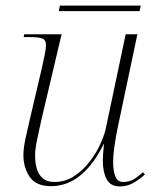

<svg xmlns="http://www.w3.org/2000/svg" viewBox="-20 -659 556 689"><path d="M410 10Q377 10 363 -15.5Q349 -41 349 -83Q349 -92 350 -106.5Q351 -121 353 -142H352Q317 -70 269.5 -30.5Q222 9 163 9Q109 9 86.5 -24.5Q64 -58 64 -102Q64 -127 71.5 -162Q79 -197 86 -226L130 -414Q135 -436 140 -460.5Q145 -485 145 -496Q145 -516 131.5 -521Q118 -526 84 -526H65L67 -536H201L129 -231Q122 -200 114 -162Q106 -124 106 -103Q106 -6 175 -6Q214 -6 245.5 -26.5Q277 -47 301 -78Q325 -109 339.5 -141Q354 -173 359 -195L431 -536H473L403 -204Q397 -176 391.5 -140Q386 -104 386 -76Q386 -45 394 -25.5Q402 -6 422 -6Q444 -6 460.5 -16Q477 -26 493 -41L500 -33Q484 -18 461 -4Q438 10 410 10ZM191 -619 195 -639H485L481 -619Z"/></svg>

Font: Noto Serif Display ExtraLight
Style: Italic
Weight: 200
Italic angle: -12°
Designer: Monotype Design Team
Foundry: Monotype Imaging Inc.
Version: Version 2.009